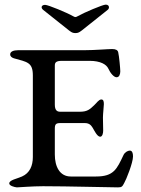

<svg xmlns="http://www.w3.org/2000/svg" viewBox="-20 -808 609 830"><path d="M175 -787C166 -787 160 -783 160 -777C160 -773 162 -769 167 -765L265 -687C285 -671 291 -665 306 -665C321 -665 327 -671 347 -687L445 -765C450 -769 451 -773 451 -777C451 -783 446 -788 437 -788C424 -788 342 -753 316 -738C307 -733 305 -733 296 -738C270 -753 188 -787 175 -787ZM217 -356V-524C217 -537 221 -545 248 -545H367C415 -545 440 -529 448 -512C457 -492 472 -474 484 -474C496 -474 500 -488 500 -500C500 -511 495 -566 491 -582C489 -591 481 -596 465 -596C447 -596 388 -591 346 -591H59C38 -591 24 -585 24 -573C24 -564 31 -559 40 -556C97 -540 122 -539 122 -482V-129C122 -92 109 -60 75 -45C53 -35 20 -30 20 -15C20 -5 42 1 53 2C60 2 119 -3 166 -3C272 -3 453 2 490 2C507 2 509 -2 517 -17C525 -30 555 -104 555 -132C555 -147 551 -157 541 -157C532 -157 519 -149 514 -138C485 -77 472 -45 395 -45H286C238 -45 217 -88 217 -140V-252C217 -271 222 -276 241 -276H346C367 -276 374 -266 381 -255C387 -245 400 -217 413 -217C423 -217 426 -233 426 -243C426 -254 425 -285 425 -300C425 -315 429 -350 429 -358C429 -370 427 -378 418 -378C407 -378 398 -363 387 -353C369 -336 358 -325 326 -325H240C226 -325 217 -332 217 -356Z"/></svg>

Font: EB Garamond SC 08
Style: Regular
Weight: 400
Version: Version 0.016